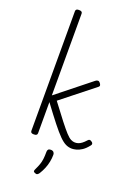

<svg xmlns="http://www.w3.org/2000/svg" viewBox="-220 -1038 1003 1404"><g transform="rotate(20 282.0 -336.0)"><path d="M138 15Q125 15 119 10.5Q113 6 113 -4V-934Q113 -944 119 -948.5Q125 -953 138 -953Q152 -953 158.5 -948.5Q165 -944 165 -934V-298L427 -507Q437 -515 446.5 -514.5Q456 -514 463 -504Q469 -497 471 -488.5Q473 -480 462 -472L212 -274Q271 -195 308.5 -147Q346 -99 369 -74Q392 -49 408.5 -40.5Q425 -32 441 -32Q454 -32 466.5 -36Q479 -40 493 -50.5Q507 -61 523 -79Q530 -87 537 -87Q544 -87 552 -81Q561 -76 563 -68Q565 -60 559 -53Q535 -22 512 -7Q489 8 469 13Q449 18 436 18Q410 18 387 7Q364 -4 335.5 -32.5Q307 -61 266 -113Q225 -165 165 -246V-4Q165 6 158.5 10.5Q152 15 138 15ZM244 278Q233 274 231.5 267.5Q230 261 237 248Q249 223 256 203Q263 183 266 160Q269 137 269 102Q269 91 275 84.5Q281 78 294 78Q309 78 316.5 86Q324 94 324 106Q324 133 318.5 161Q313 189 302 215.5Q291 242 276 266Q269 276 262 279.5Q255 283 244 278Z"/></g></svg>

Font: Playwrite US Modern ExtraLight
Style: Regular
Weight: 250
Designer: Veronika Burian, José Scaglione
Foundry: TypeTogether
Version: Version 1.003